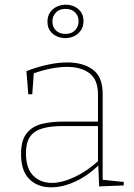

<svg xmlns="http://www.w3.org/2000/svg" viewBox="-20 -795 574 821"><path d="M419 -19 412 -27 509 -17V-2L404 2L400 -94L404 -91Q358 -45 303.5 -19.5Q249 6 198 6Q141 6 105.5 -29Q70 -64 70 -136Q70 -195 94 -225Q118 -255 158.5 -265Q199 -275 248 -275H406L399 -268V-391Q399 -454 363 -481.5Q327 -509 267 -509Q234 -509 196 -501.5Q158 -494 118 -479L125 -490L118 -392H101L93 -491Q140 -509 184.5 -518.5Q229 -528 268 -528Q336 -528 377.5 -497Q419 -466 419 -394ZM91 -140Q91 -75 122 -44Q153 -13 201 -13Q246 -13 300 -38.5Q354 -64 404 -110L399 -99V-263L406 -256H250Q165 -256 128 -230.5Q91 -205 91 -140ZM259 -632Q241 -632 223.5 -639.5Q206 -647 194.5 -662.5Q183 -678 183 -702Q183 -726 194 -742Q205 -758 223 -766.5Q241 -775 261 -775Q280 -775 297 -767.5Q314 -760 325.5 -744.5Q337 -729 337 -705Q337 -682 326 -665.5Q315 -649 297.5 -640.5Q280 -632 259 -632ZM260 -650Q286 -650 301 -665.5Q316 -681 316 -704Q316 -727 301 -742Q286 -757 260 -757Q234 -757 219 -741.5Q204 -726 204 -703Q204 -680 219 -665Q234 -650 260 -650Z"/></svg>

Font: Bitter Thin
Style: Regular
Weight: 100
Designer: Sol Matas, and Bitter project Authors
Foundry: Sol Matas
Version: Version 2.002